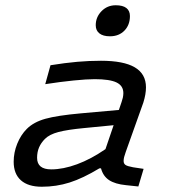

<svg xmlns="http://www.w3.org/2000/svg" viewBox="-20 -704 654 730"><path d="M525 -314 458 -126Q454 -115 452 -107Q450 -99 450 -92Q450 -82 457 -77Q464 -72 486 -68L526 -62L506 5L459 0Q418 -4 395 -19Q372 -34 364 -64H358Q295 -26 244.5 -10Q194 6 139 6Q87 6 59.5 -18.5Q32 -43 32 -89Q32 -124 45.5 -157.5Q59 -191 82 -214Q108 -240 153 -252.5Q198 -265 287 -273L432 -286Q445 -323 447 -332.5Q449 -342 449 -350Q449 -378 423 -390.5Q397 -403 340 -403Q310 -403 260 -398Q210 -393 152 -384L172 -456Q228 -465 273.5 -469Q319 -473 364 -473Q450 -473 492.5 -448Q535 -423 535 -372Q535 -359 532.5 -344.5Q530 -330 525 -314ZM121 -104Q121 -82 134.5 -71Q148 -60 175 -60Q220 -60 273 -79.5Q326 -99 381 -137L412 -228L299 -217Q236 -211 202 -202Q168 -193 151 -176Q136 -161 128.5 -143.5Q121 -126 121 -104ZM474 -643Q474 -609 453 -587.5Q432 -566 398 -566Q372 -566 358 -577Q344 -588 344 -608Q344 -639 366 -661.5Q388 -684 420 -684Q447 -684 460.5 -673.5Q474 -663 474 -643Z"/></svg>

Font: Intel One Mono
Style: Italic
Weight: 400
Italic angle: -16°
Monospace: yes
Designer: Fred Shallcrass
Foundry: Frere-Jones Type LLC
Version: Version 1.400;hotconv 1.1.0;makeotfexe 2.6.0;FJTRelease1.4